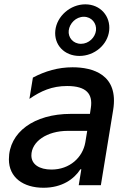

<svg xmlns="http://www.w3.org/2000/svg" viewBox="-20 -868 610 900"><path d="M352.3 -605.8C422.9 -605.8 484.7 -658 491.8 -725.1C498.9 -791.9 450.6 -847.7 380 -847.7C309.3 -847.7 246.4 -791.9 239.3 -725.1C232.2 -658 281.6 -605.8 352.3 -605.8ZM359.7 -662.6C322.4 -662.6 298.3 -692.8 302.2 -725.1C306.1 -758.2 335.6 -789.4 372.9 -789.4C409.8 -789.4 433.9 -758.2 430 -725.1C426.1 -692.8 396.7 -662.6 359.7 -662.6ZM183.9 12.1C271.3 12.1 327.4 -28.8 356.9 -74.6H361.2L349.1 0H452.8L510.3 -351.6C538 -519.9 413 -552.6 320.3 -552.6C252.1 -552.6 191.4 -534.4 134.2 -504.3L117.9 -404.5C171.5 -441.4 223.4 -464.8 294.7 -464.8C386 -464.8 415.5 -426.8 405.9 -362.9L401.6 -334.2H311.8C139.6 -334.2 21.7 -247.9 21.7 -121.1C21.7 -35.9 89.1 12.1 183.9 12.1ZM221.2 -73.2C164.8 -73.2 127.1 -97.3 127.1 -139.2C127.1 -203.8 198.9 -254.6 298.3 -254.6H388.8L380 -201C367.9 -130 306.8 -73.2 221.2 -73.2Z"/></svg>

Font: TID UI Medium
Style: Italic
Weight: 500
Italic angle: -9.39999°
Designer: The TID Project Authors
Foundry: Bakken & Bæck
Version: Version 1.001;hotconv 1.0.109;makeotfexe 2.5.65596